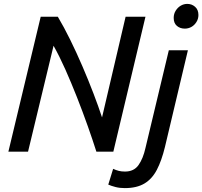

<svg xmlns="http://www.w3.org/2000/svg" viewBox="-20 -779 1039 986"><path d="M23 0 189 -693H277Q308 -641 340.5 -575Q373 -509 403.5 -438Q434 -367 460 -299Q486 -231 504 -176L625 -693H727L562 0H475Q456 -60 430.5 -132Q405 -204 375.5 -279Q346 -354 315.5 -422.5Q285 -491 255 -544L124 0ZM621 187Q595 187 573.5 181.5Q552 176 536 169L561 88Q576 95 590 98.5Q604 102 622 102Q668 102 691.5 68.5Q715 35 727 -19L847 -521H945L827 -24Q810 46 785.5 93Q761 140 721.5 163.5Q682 187 621 187ZM929 -632Q905 -632 888.5 -646Q872 -660 872 -687Q872 -708 882.5 -724.5Q893 -741 908.5 -750Q924 -759 942 -759Q965 -759 982 -744Q999 -729 999 -702Q999 -682 988.5 -665.5Q978 -649 962.5 -640.5Q947 -632 929 -632Z"/></svg>

Font: Ubuntu Sans Medium
Style: Italic
Weight: 500
Italic angle: -13.5°
Designer: Dalton Maag Ltd
Foundry: Dalton Maag Ltd
Version: Version 1.006